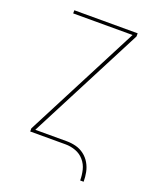

<svg xmlns="http://www.w3.org/2000/svg" viewBox="-162 -832 900 1094"><g transform="rotate(20 288.0 -285.0)"><path d="M459 165H480Q480 136 474.5 108Q469 80 454.5 55Q440 30 417 12.5Q394 -5 366.5 -12Q339 -19 310 -19H120L480 -716V-735H96V-716H456L96 -19V0H310Q342 0 372 11Q402 22 423 46.5Q444 71 451.5 102Q459 133 459 165Z"/></g></svg>

Font: Iosevka Sparkle Thin
Style: Regular
Weight: 100
Designer: Belleve Invis
Foundry: Belleve Invis
Version: Version 4.5.0; ttfautohint (v1.8.3)